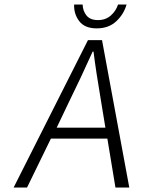

<svg xmlns="http://www.w3.org/2000/svg" viewBox="-20 -840 640 860"><path d="M413.1 -712.9Q359.9 -712.9 335.2 -744.9Q310.5 -776.9 312 -819.8H350.1Q351.1 -790.5 367.7 -770.3Q384.3 -750 418.9 -750Q453.1 -750 476.3 -770.5Q499.5 -791 508.8 -819.8H546.9Q534.7 -776.4 500.7 -744.6Q466.8 -712.9 413.1 -712.9ZM41 0 374 -660.2H437L559.1 0H497.1L460.9 -219.2H208L101.1 0ZM233.9 -268.1H452.1L433.1 -383.8Q409.7 -521.5 398.9 -608.9H395Q340.3 -487.3 289.1 -383.8Z"/></svg>

Font: Office Code Pro Light Italic
Style: Regular
Weight: 300
Italic angle: -9°
Designer: Nathan Rutzky & Paul D. Hunt
Foundry: Adobe Systems Incorporated
Version: Version 1.004;PS 001.004;hotconv 1.0.70;makeotf.lib2.5.58329